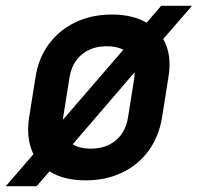

<svg xmlns="http://www.w3.org/2000/svg" viewBox="-40 -610 680 660"><path d="M-20 30 75 -80Q49 -133 60 -206L82 -344Q92 -410 128 -458.5Q164 -507 219.5 -533.5Q275 -560 345 -560Q416 -560 464 -532L514 -590H620L521 -476Q552 -422 539 -345L517 -206Q506 -140 470.5 -91.5Q435 -43 379.5 -16.5Q324 10 254 10Q179 10 130 -21L86 30ZM177 -206Q177 -206 177 -205Q177 -204 176 -198L384 -439Q361 -451 327 -451Q275 -451 241 -422.5Q207 -394 199 -344ZM272 -99Q324 -99 358 -127.5Q392 -156 400 -206L422 -344Q423 -353 423 -362L210 -114Q234 -99 272 -99Z"/></svg>

Font: JetBrains Mono NL
Style: Bold Italic
Weight: 700
Italic angle: -9°
Designer: Philipp Nurullin, Konstantin Bulenkov
Foundry: JetBrains
Version: Version 2.304; ttfautohint (v1.8.4.7-5d5b)